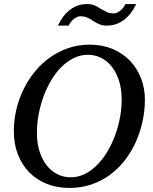

<svg xmlns="http://www.w3.org/2000/svg" viewBox="-20 -906 750 942"><path d="M577.1 -417Q577.1 -466.8 564.7 -507.3Q552.2 -547.9 530 -576.9Q507.8 -606 477.3 -621.6Q446.8 -637.2 411.1 -637.2Q374.5 -637.2 341.8 -621.1Q309.1 -605 281.2 -577.1Q253.4 -549.3 231.2 -512Q209 -474.6 193.4 -432.1Q177.7 -389.6 169.4 -344Q161.1 -298.3 161.1 -253.9Q161.1 -203.1 174.1 -162.8Q187 -122.6 209.2 -94.5Q231.4 -66.4 261.7 -51.3Q292 -36.1 327.1 -36.1Q363.8 -36.1 396.5 -52.5Q429.2 -68.8 457 -97.2Q484.9 -125.5 507.1 -162.8Q529.3 -200.2 544.9 -242.7Q560.5 -285.2 568.8 -329.8Q577.1 -374.5 577.1 -417ZM690.9 -417Q690.9 -364.3 679.7 -311.8Q668.5 -259.3 647 -210.9Q625.5 -162.6 593.8 -121.3Q562 -80.1 520.8 -49.3Q479.5 -18.6 429 -1.2Q378.4 16.1 319.8 16.1Q259.8 16.1 210 -3.7Q160.2 -23.4 124 -60.1Q87.9 -96.7 67.9 -147.9Q47.9 -199.2 47.9 -262.2Q47.9 -315.9 60.1 -368.2Q72.3 -420.4 95.5 -467.8Q118.7 -515.1 151.6 -555.2Q184.6 -595.2 225.8 -624.5Q267.1 -653.8 316.2 -670.4Q365.2 -687 419.9 -687Q481.9 -687 532.2 -665.8Q582.5 -644.5 617.7 -607.9Q652.8 -571.3 671.9 -522Q690.9 -472.7 690.9 -417ZM648.4 -886.2Q637.7 -864.3 623.8 -845Q609.9 -825.7 592 -811.3Q574.2 -796.9 552.2 -788.6Q530.3 -780.3 503.4 -780.3Q482.9 -780.3 467.8 -786.9Q452.6 -793.5 437 -803.2Q430.7 -807.6 424.3 -811.5Q418 -815.4 410.4 -818.8Q402.8 -822.3 393.8 -824.2Q384.8 -826.2 373 -826.2Q366.7 -826.2 358.6 -822.8Q350.6 -819.3 342.8 -813.2Q335 -807.1 328.1 -798.8Q321.3 -790.5 317.4 -780.3H264.2Q274.4 -802.2 288.3 -821.5Q302.2 -840.8 319.8 -855.2Q337.4 -869.6 359.4 -877.9Q381.3 -886.2 408.2 -886.2Q428.7 -886.2 444.1 -879.6Q459.5 -873 475.1 -862.3Q487.8 -855 502 -847.7Q516.1 -840.3 539.1 -840.3Q545.9 -840.3 554 -843.8Q562 -847.2 569.8 -853.3Q577.6 -859.4 584.2 -867.7Q590.8 -876 595.2 -886.2Z"/></svg>

Font: Charis SIL Phon
Style: Italic
Weight: 400
Italic angle: -11°
Foundry: SIL International
Version: Version 5.000